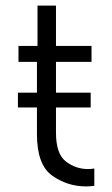

<svg xmlns="http://www.w3.org/2000/svg" viewBox="-20 -662 399 686"><path d="M112 -331V-441H46V-498H114V-642H180V-498H307V-441H180V-331H304V-278H180V-188Q180 -112 215.5 -85Q251 -58 294 -58Q304 -58 309.5 -59Q315 -60 317 -60V2Q315 2 307 3Q299 4 287 4Q221 4 166.5 -34.5Q112 -73 112 -183V-278H44V-331Z"/></svg>

Font: Museo Sans Light
Style: Regular
Weight: 300
Designer: Jos Buivenga
Foundry: Jos Buivenga & Rosetta Type Foundry (extension, remastering)
Version: Version 3.600;PS 1.000;hotconv 1.0.88;makeotf.lib2.5.647800;